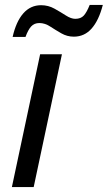

<svg xmlns="http://www.w3.org/2000/svg" viewBox="-20 -755 435 775"><path d="M28 0 142 -536H230L116 0ZM31 -606Q45 -668 74 -701Q103 -734 146 -734Q175 -734 200 -720Q225 -706 246 -692.5Q267 -679 284 -679Q306 -679 318 -692Q330 -705 342 -735H395Q379 -673 350 -640Q321 -607 278 -607Q251 -607 227.5 -620.5Q204 -634 182.5 -648Q161 -662 139 -662Q118 -662 105.5 -648Q93 -634 83 -606Z"/></svg>

Font: BC Sans
Style: Italic
Weight: 400
Italic angle: -12°
Designer: Monotype Design Team
Designer: Province of B.C.
Foundry: Monotype Imaging Inc.
Version: Version 2.000;GOOG;noto-source:20170915:90ef993387c0